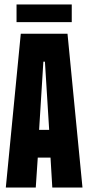

<svg xmlns="http://www.w3.org/2000/svg" viewBox="-20 -839 395 859"><path d="M6 0 73 -688H282L349 0H214L206 -134H149L140 0ZM155 -258H200L181 -563H174ZM54 -740V-819H301V-740Z"/></svg>

Font: Saira UltraCondensed Black
Style: Regular
Weight: 900
Width: 1
Designer: Hector Gatti with collaboration of the Omnibus-Type team
Foundry: Omnibus-Type
Version: Version 1.101